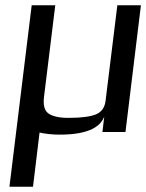

<svg xmlns="http://www.w3.org/2000/svg" viewBox="-20 -504 558 733"><path d="M459 0 518 -484H428L383 -119C380 -94 368 -77 348 -68C327 -59 292 -54 242 -54C219 -54 201 -56 186 -61C153 -70 143 -93 148 -134L191 -484H101L16 209H106L131 2C153 7 179 10 208 10C304 10 361 -13 378 -59L371 0Z"/></svg>

Font: Gamestation Display
Style: Italic
Weight: 400
Designer: Jonas Hecksher
Foundry: Jonas Hecksher, Playtypeª, e-types AS
Version: Version 1.003